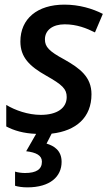

<svg xmlns="http://www.w3.org/2000/svg" viewBox="-20 -569 484 829"><path d="M98 240C197 240 246 193 246 130C246 81 214 61 181 51L203 8C309 -4 375 -62 375 -162C375 -237 325 -274 258 -312C191 -348 174 -367 174 -399C174 -439 208 -464 259 -464C312 -464 354 -447 390 -429L424 -509C379 -532 322 -549 258 -549C141 -549 68 -488 68 -390C68 -322 107 -283 180 -242C249 -203 268 -185 268 -150C268 -102 226 -73 156 -73C101 -73 45 -93 7 -116V-23C41 -5 82 7 136 9L93 84C136 89 161 102 161 129C161 162 137 178 88 178C75 178 58 176 45 172V233C57 237 77 240 98 240Z"/></svg>

Font: Noto Sans Medium
Style: Italic
Weight: 500
Italic angle: -12°
Designer: Monotype Design Team
Foundry: Monotype Imaging Inc.
Version: Version 2.013